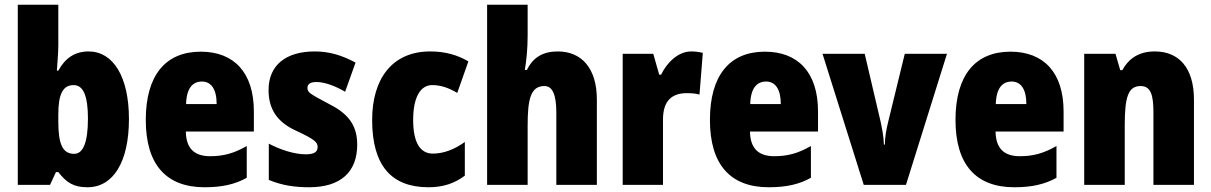

<svg xmlns="http://www.w3.org/2000/svg" viewBox="-20 -780 5110 810"><path d="M226 -588V-760H55V0H191L216 -54H226C261 -9 291 10 349 10C458 10 524 -97 524 -278C524 -457 457 -563 354 -563C296 -563 255 -535 226 -482H220C223 -526 226 -562 226 -588ZM291 -421C332 -421 351 -374 351 -280C351 -180 331 -131 293 -131C244 -131 226 -172 226 -267V-297C226 -383 245 -421 291 -421Z M827 -562C679 -562 595 -463 595 -274C595 -86 681 10 843 10C916 10 971 -2 1021 -30V-164C967 -133 923 -121 866 -121C798 -121 765 -156 764 -225H1051V-310C1051 -474 967 -562 827 -562ZM832 -436C870 -436 894 -405 894 -341H765C767 -410 794 -436 832 -436Z M1487 -170C1487 -259 1441 -305 1365 -343C1288 -384 1277 -390 1277 -409C1277 -426 1290 -434 1315 -434C1351 -434 1397 -416 1436 -393L1480 -516C1422 -547 1369 -563 1308 -563C1186 -563 1113 -505 1113 -400C1113 -318 1151 -265 1226 -230C1308 -192 1320 -180 1320 -160C1320 -138 1304 -129 1270 -129C1222 -129 1163 -148 1114 -174V-21C1169 2 1223 10 1284 10C1418 10 1487 -55 1487 -170Z M1788 10C1850 10 1899 -7 1941 -39V-181C1898 -150 1852 -132 1806 -132C1753 -132 1723 -178 1723 -274C1723 -370 1754 -421 1803 -421C1839 -421 1872 -410 1909 -388L1956 -521C1910 -548 1858 -563 1795 -563C1634 -563 1550 -447 1550 -274C1550 -78 1634 10 1788 10Z M2206 -630V-760H2035V0H2206V-250C2206 -363 2219 -417 2277 -417C2311 -417 2327 -380 2327 -306V0H2498V-360C2498 -493 2433 -563 2333 -563C2272 -563 2229 -539 2203 -485H2194C2201 -525 2206 -574 2206 -630Z M2896 -563C2839 -563 2792 -513 2769 -465H2761L2736 -553H2607V0H2777V-276C2777 -357 2817 -387 2877 -387C2902 -387 2918 -385 2931 -381L2945 -557C2928 -561 2912 -563 2896 -563Z M3207 -562C3059 -562 2975 -463 2975 -274C2975 -86 3061 10 3223 10C3296 10 3351 -2 3401 -30V-164C3347 -133 3303 -121 3246 -121C3178 -121 3145 -156 3144 -225H3431V-310C3431 -474 3347 -562 3207 -562ZM3212 -436C3250 -436 3274 -405 3274 -341H3145C3147 -410 3174 -436 3212 -436Z M3624 0H3802L3975 -553H3797L3727 -266C3719 -234 3713 -200 3713 -170H3709C3708 -205 3701 -238 3695 -267L3628 -553H3450Z M4243 -562C4095 -562 4011 -463 4011 -274C4011 -86 4097 10 4259 10C4332 10 4387 -2 4437 -30V-164C4383 -133 4339 -121 4282 -121C4214 -121 4181 -156 4180 -225H4467V-310C4467 -474 4383 -562 4243 -562ZM4248 -436C4286 -436 4310 -405 4310 -341H4181C4183 -410 4210 -436 4248 -436Z M4852 -563C4788 -563 4743 -536 4715 -484H4706L4686 -553H4554V0H4725V-250C4725 -370 4739 -417 4792 -417C4835 -417 4846 -379 4846 -306V0H5017V-360C5017 -493 4954 -563 4852 -563Z"/></svg>

Font: Noto Sans Devanagari UI Condensed Black
Style: Regular
Weight: 900
Width: 3
Designer: Jelle Bosma - Monotype Design Team
Foundry: Monotype Imaging Inc.
Version: Version 2.004